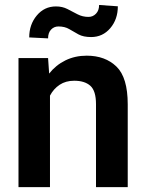

<svg xmlns="http://www.w3.org/2000/svg" viewBox="-20 -766 599 786"><path d="M283.7 -435.5Q249 -435.5 224.1 -418.9Q199.2 -402.3 184.6 -374.5V0H55.7V-528.3H176.8L181.2 -464.8Q208.5 -499.5 247.8 -518.8Q287.1 -538.1 335 -538.1Q410.6 -538.1 456.8 -493.4Q502.9 -448.7 502.9 -338.9V0H373V-339.8Q373 -394 349.9 -414.8Q326.7 -435.5 283.7 -435.5ZM385.7 -745.6 462.4 -740.2Q462.4 -687 431.4 -650.6Q400.4 -614.3 353 -614.3Q321.3 -614.3 301.3 -625.2Q281.2 -636.2 263.2 -647Q245.1 -657.7 219.2 -657.7Q201.2 -657.7 189 -644.8Q176.8 -631.8 176.8 -608.9L99.6 -612.8Q99.6 -665.5 130.6 -702.6Q161.6 -739.7 209 -739.7Q235.4 -739.7 256.1 -729Q276.9 -718.3 297.4 -707.5Q317.9 -696.8 342.3 -696.8Q360.4 -696.8 373 -710Q385.7 -723.1 385.7 -745.6Z"/></svg>

Font: Vazirmatn UI FD SemiBold
Style: Regular
Weight: 600
Designer: Saber Rastikerdar
Foundry: Saber Rastikerdar
Version: Version 33.003